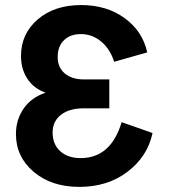

<svg xmlns="http://www.w3.org/2000/svg" viewBox="-20 -730 670 759"><path d="M312 -416H412.1V-301.8H311Q253.9 -301.8 220.9 -276.1Q188 -250.5 188 -206.1Q188 -159.7 218 -132.3Q248 -105 298.8 -105Q418.5 -105 460.9 -247.1L583 -204.1Q563 -110.8 484.1 -51Q405.3 8.8 293.9 8.8Q183.1 8.8 113 -50.8Q43 -110.4 43 -200.2Q43 -256.3 73 -300.3Q103 -344.2 160.2 -363.8Q114.3 -379.4 88.6 -418Q63 -456.5 63 -508.8Q63 -596.2 128.9 -653.1Q194.8 -710 300.8 -710Q401.9 -710 472.9 -658.2Q543.9 -606.4 562 -522.9L431.2 -485.8Q415.5 -536.1 380.1 -565.7Q344.7 -595.2 299.8 -595.2Q257.3 -595.2 232.7 -570.8Q208 -546.4 208 -504.9Q208 -463.4 236.1 -439.7Q264.2 -416 312 -416Z"/></svg>

Font: LT Superior
Style: Bold
Weight: 400
Designer: Daniel Lyons
Foundry: LyonsType
Version: Version 1.000